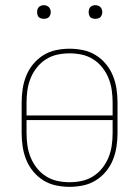

<svg xmlns="http://www.w3.org/2000/svg" viewBox="-20 -717 540 745"><path d="M250 8Q224 8 197.5 2.5Q171 -3 148.5 -17Q126 -31 109 -51.5Q92 -72 82 -96.5Q72 -121 68 -147.5Q64 -174 64 -200V-320Q64 -346 68 -372.5Q72 -399 82 -423.5Q92 -448 109 -468.5Q126 -489 148.5 -503Q171 -517 197.5 -522.5Q224 -528 250 -528Q276 -528 302.5 -522.5Q329 -517 351.5 -503Q374 -489 391 -468.5Q408 -448 418 -423.5Q428 -399 432 -372.5Q436 -346 436 -320V-200Q436 -174 432 -147.5Q428 -121 418 -96.5Q408 -72 391 -51.5Q374 -31 351.5 -17Q329 -3 302.5 2.5Q276 8 250 8ZM417 -269V-320Q417 -344 413.5 -368Q410 -392 401 -414Q392 -436 377 -455Q362 -474 341.5 -487Q321 -500 297.5 -505Q274 -510 250 -510Q226 -510 202.5 -505Q179 -500 158.5 -487Q138 -474 123 -455Q108 -436 99 -414Q90 -392 86.5 -368Q83 -344 83 -320V-269ZM250 -10Q274 -10 297.5 -15Q321 -20 341.5 -33Q362 -46 377 -65Q392 -84 401 -106Q410 -128 413.5 -152Q417 -176 417 -200V-251H83V-200Q83 -176 86.5 -152Q90 -128 99 -106Q108 -84 123 -65Q138 -46 158.5 -33Q179 -20 202.5 -15Q226 -10 250 -10ZM350 -644Q345 -644 339.5 -645.5Q334 -647 330.5 -650.5Q327 -654 325.5 -659.5Q324 -665 324 -670Q324 -675 325.5 -680.5Q327 -686 330.5 -689.5Q334 -693 339.5 -695Q345 -697 350 -697Q355 -697 360.5 -695Q366 -693 369.5 -689.5Q373 -686 375 -680.5Q377 -675 377 -670Q377 -665 375 -659.5Q373 -654 369.5 -650.5Q366 -647 360.5 -645.5Q355 -644 350 -644ZM150 -644Q145 -644 139.5 -645.5Q134 -647 130.5 -650.5Q127 -654 125.5 -659.5Q124 -665 124 -670Q124 -675 125.5 -680.5Q127 -686 130.5 -689.5Q134 -693 139.5 -695Q145 -697 150 -697Q155 -697 160.5 -695Q166 -693 169.5 -689.5Q173 -686 175 -680.5Q177 -675 177 -670Q177 -665 175 -659.5Q173 -654 169.5 -650.5Q166 -647 160.5 -645.5Q155 -644 150 -644Z"/></svg>

Font: Iosevka Thin
Style: Regular
Weight: 100
Monospace: yes
Designer: Belleve Invis
Foundry: Belleve Invis
Version: Version 32.5.0; ttfautohint (v1.8.4)